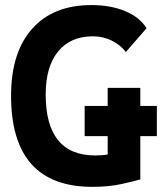

<svg xmlns="http://www.w3.org/2000/svg" viewBox="-20 -723 635 753"><path d="M342.3 9.8Q23.4 9.8 23.4 -347.7Q23.4 -517.1 106 -610.1Q188.5 -703.1 338.4 -703.1Q414.1 -703.1 470.9 -679.4Q527.8 -655.8 554.7 -612.3L473.6 -519Q451.2 -547.9 417.2 -564.2Q383.3 -580.6 344.2 -580.6Q256.3 -580.6 207.8 -521Q159.2 -461.4 159.2 -352.5Q159.2 -113.3 354 -113.3Q367.2 -113.3 379.2 -114.3Q391.1 -115.2 402.3 -117.2V-189H312V-307.6H402.3V-378.4H530.3V-307.6H595.2V-189H530.3V-19.5Q509.8 -13.2 458.7 -1.7Q407.7 9.8 342.3 9.8Z"/></svg>

Font: Cascadia Mono
Style: Bold
Weight: 700
Monospace: yes
Designer: Aaron Bell
Foundry: Saja Typeworks
Version: Version 2404.023; ttfautohint (v1.8.4)